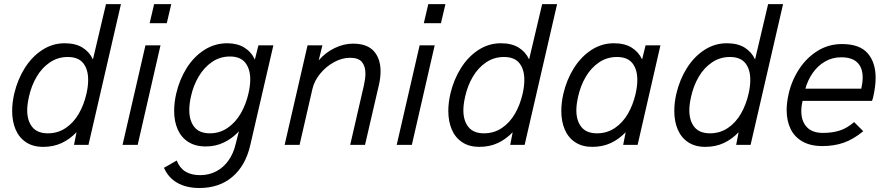

<svg xmlns="http://www.w3.org/2000/svg" viewBox="-20 -710 4346 941"><path d="M572.8 -689.9 413.6 0H342.8L355 -62Q321.8 -27.3 281.7 -8.8Q241.7 9.8 191.4 9.8Q142.1 9.8 107.9 -12.7Q73.7 -35.2 56.6 -75Q39.6 -114.7 39.6 -166.5Q39.6 -207 49.8 -251Q65.9 -319.8 101.3 -376.2Q136.7 -432.6 187.3 -465.3Q237.8 -498 296.9 -498Q349.6 -498 383.8 -477.1Q418 -456.1 435.5 -418.9L499.5 -689.9ZM412.1 -318.4Q412.1 -370.1 387.9 -400.4Q363.8 -430.7 312 -430.7Q263.7 -430.7 224.6 -404.3Q185.5 -377.9 159.7 -334Q133.8 -290 122.1 -236.8Q113.3 -198.2 113.3 -169.9Q113.3 -118.2 138.2 -87.4Q163.1 -56.6 214.4 -56.6Q263.7 -56.6 302.2 -82.8Q340.8 -108.9 366.2 -152.8Q391.6 -196.8 403.8 -251Q412.1 -287.1 412.1 -318.4Z M713.4 -596.2 735.4 -689.9H819.3L797.4 -596.2ZM580.6 0 692.9 -487.8H766.6L654.8 0Z M957.5 211.4Q893.1 211.4 848.6 185.8Q804.2 160.2 783.7 112.3L846.2 76.7Q873 148.4 960.9 148.4Q1004.9 148.4 1040.8 129.2Q1076.7 109.9 1100.6 75.4Q1124.5 41 1134.8 -3.4L1150.9 -66.4Q1118.7 -31.7 1077.9 -12Q1037.1 7.8 988.8 7.8Q937.5 7.8 902.8 -14.4Q868.2 -36.6 850.8 -75.9Q833.5 -115.2 833.5 -167Q833.5 -207.5 843.8 -252Q859.9 -320.8 895 -376.7Q930.2 -432.6 981.4 -465.3Q1032.7 -498 1093.8 -498Q1143.1 -498 1177.7 -476.6Q1212.4 -455.1 1229 -418L1246.6 -487.8H1319.8L1206.1 3.4Q1183.1 102.1 1118.9 156.7Q1054.7 211.4 957.5 211.4ZM1197.8 -252Q1206.5 -290.5 1206.5 -320.3Q1206.5 -371.6 1182.4 -402.3Q1158.2 -433.1 1106.9 -433.1Q1058.1 -433.1 1019 -406.2Q980 -379.4 953.9 -335.2Q927.7 -291 916 -237.8Q907.7 -202.1 907.7 -170.9Q907.7 -118.7 932.4 -87.6Q957 -56.6 1008.8 -56.6Q1057.1 -56.6 1095.9 -83.5Q1134.8 -110.4 1160.2 -154.5Q1185.5 -198.7 1197.8 -252Z M1487.3 -487.8H1560.1L1542 -414.1Q1574.2 -452.1 1619.4 -474.1Q1664.6 -496.1 1710 -496.1Q1779.3 -496.1 1812.3 -459.2Q1845.2 -422.4 1845.2 -360.4Q1845.2 -329.1 1836.9 -293L1769 0H1696.3L1763.7 -292.5Q1771 -325.2 1771 -349.6Q1771 -385.3 1753.9 -406Q1736.8 -426.8 1696.3 -426.8Q1656.2 -426.8 1616.9 -405.3Q1577.6 -383.8 1548.8 -348.4Q1520 -313 1511.2 -273.9L1448.2 0H1375Z M2057.1 -596.2 2079.1 -689.9H2163.1L2141.1 -596.2ZM1924.3 0 2036.6 -487.8H2110.4L1998.5 0Z M2710.4 -689.9 2551.3 0H2480.5L2492.7 -62Q2459.5 -27.3 2419.4 -8.8Q2379.4 9.8 2329.1 9.8Q2279.8 9.8 2245.6 -12.7Q2211.4 -35.2 2194.3 -75Q2177.2 -114.7 2177.2 -166.5Q2177.2 -207 2187.5 -251Q2203.6 -319.8 2239 -376.2Q2274.4 -432.6 2325 -465.3Q2375.5 -498 2434.6 -498Q2487.3 -498 2521.5 -477.1Q2555.7 -456.1 2573.2 -418.9L2637.2 -689.9ZM2549.8 -318.4Q2549.8 -370.1 2525.6 -400.4Q2501.5 -430.7 2449.7 -430.7Q2401.4 -430.7 2362.3 -404.3Q2323.2 -377.9 2297.4 -334Q2271.5 -290 2259.8 -236.8Q2251 -198.2 2251 -169.9Q2251 -118.2 2275.9 -87.4Q2300.8 -56.6 2352.1 -56.6Q2401.4 -56.6 2439.9 -82.8Q2478.5 -108.9 2503.9 -152.8Q2529.3 -196.8 2541.5 -251Q2549.8 -287.1 2549.8 -318.4Z M3216.8 -487.8 3105 0H3034.2L3046.4 -62Q3013.2 -27.3 2973.1 -8.8Q2933.1 9.8 2882.8 9.8Q2833.5 9.8 2799.3 -12.7Q2765.1 -35.2 2748 -75Q2731 -114.7 2731 -166.5Q2731 -207 2741.2 -251Q2757.3 -319.8 2792.7 -376.2Q2828.1 -432.6 2878.7 -465.3Q2929.2 -498 2988.3 -498Q3041 -498 3075.2 -477.1Q3109.4 -456.1 3127 -418.9L3144 -487.8ZM3103.5 -318.4Q3103.5 -370.1 3079.3 -400.4Q3055.2 -430.7 3003.4 -430.7Q2955.1 -430.7 2916 -404.3Q2877 -377.9 2851.1 -334Q2825.2 -290 2813.5 -236.8Q2804.7 -198.2 2804.7 -169.9Q2804.7 -118.2 2829.6 -87.4Q2854.5 -56.6 2905.8 -56.6Q2955.1 -56.6 2993.7 -82.8Q3032.2 -108.9 3057.6 -152.8Q3083 -196.8 3095.2 -251Q3103.5 -287.1 3103.5 -318.4Z M3817.9 -689.9 3658.7 0H3587.9L3600.1 -62Q3566.9 -27.3 3526.9 -8.8Q3486.8 9.8 3436.5 9.8Q3387.2 9.8 3353 -12.7Q3318.8 -35.2 3301.8 -75Q3284.7 -114.7 3284.7 -166.5Q3284.7 -207 3294.9 -251Q3311 -319.8 3346.4 -376.2Q3381.8 -432.6 3432.4 -465.3Q3482.9 -498 3542 -498Q3594.7 -498 3628.9 -477.1Q3663.1 -456.1 3680.7 -418.9L3744.6 -689.9ZM3657.2 -318.4Q3657.2 -370.1 3633.1 -400.4Q3608.9 -430.7 3557.1 -430.7Q3508.8 -430.7 3469.7 -404.3Q3430.7 -377.9 3404.8 -334Q3378.9 -290 3367.2 -236.8Q3358.4 -198.2 3358.4 -169.9Q3358.4 -118.2 3383.3 -87.4Q3408.2 -56.6 3459.5 -56.6Q3508.8 -56.6 3547.4 -82.8Q3585.9 -108.9 3611.3 -152.8Q3636.7 -196.8 3648.9 -251Q3657.2 -287.1 3657.2 -318.4Z M3835.4 -170.9Q3835.4 -205.6 3844.7 -248Q3859.4 -314 3895.8 -370.1Q3932.1 -426.3 3986.3 -460.2Q4040.5 -494.1 4106.4 -494.1Q4192.9 -494.1 4232.2 -449.2Q4271.5 -404.3 4271.5 -328.6Q4271.5 -285.6 4258.8 -231L4253.9 -215.8H3913.6Q3907.2 -190.4 3907.2 -165.5Q3907.2 -116.7 3933.8 -87.6Q3960.4 -58.6 4013.2 -58.6Q4060.5 -58.6 4096.7 -70.6Q4132.8 -82.5 4166 -111.8L4210.9 -66.9Q4162.6 -27.3 4115.5 -10.7Q4068.4 5.9 4010.7 5.9Q3952.1 5.9 3912.8 -16.6Q3873.5 -39.1 3854.5 -78.6Q3835.4 -118.2 3835.4 -170.9ZM4201.2 -275.4Q4208 -306.6 4208 -330.1Q4208 -377.9 4181.9 -403.6Q4155.8 -429.2 4102.5 -429.2Q4059.1 -429.2 4023.4 -408.4Q3987.8 -387.7 3963.4 -352.8Q3939 -317.9 3927.2 -275.4Z"/></svg>

Font: Acari Sans
Style: Italic
Weight: 400
Italic angle: -13°
Designer: Alfredo Marco Pradil and Stefan Peev
Foundry: Hanken Design Co.
Version: Version 1.045;January 11, 2019;FontCreator 11.5.0.2425 64-bi